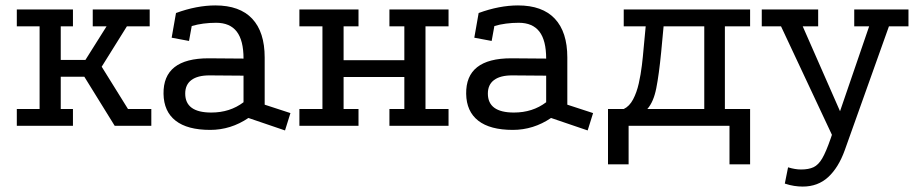

<svg xmlns="http://www.w3.org/2000/svg" viewBox="-20 -464 3371 708"><path d="M42 -429H249V-367H204V-243H295L373 -367H322V-429H532V-367H448L355 -218L452 -62H538V0H403L291 -181H204V-62H249V0H42V-62H126V-367H42Z M896 -29Q831 15 755 15Q671 15 627.5 -19Q584 -53 583 -118Q581 -249 749 -249L878 -248Q878 -315 853 -347.5Q828 -380 777 -380Q753 -380 730 -377Q707 -374 687 -368L677 -313L613 -325L629 -416Q667 -430 703.5 -437Q740 -444 774 -444Q864 -444 910 -395Q956 -346 956 -252V-78L1051 -47L1031 17ZM752 -186Q709 -186 686 -169Q663 -152 663 -119Q663 -49 759 -49Q828 -49 878 -87V-185Z M1084 -429H1302V-367H1247V-242H1471V-367H1416V-429H1634V-367H1549V-62H1634V0H1416V-62H1471V-180H1247V-62H1302V0H1084V-62H1169V-367H1084Z M2012 -29Q1947 15 1871 15Q1787 15 1743.5 -19Q1700 -53 1699 -118Q1697 -249 1865 -249L1994 -248Q1994 -315 1969 -347.5Q1944 -380 1893 -380Q1869 -380 1846 -377Q1823 -374 1803 -368L1793 -313L1729 -325L1745 -416Q1783 -430 1819.5 -437Q1856 -444 1890 -444Q1980 -444 2026 -395Q2072 -346 2072 -252V-78L2167 -47L2147 17ZM1868 -186Q1825 -186 1802 -169Q1779 -152 1779 -119Q1779 -49 1875 -49Q1944 -49 1994 -87V-185Z M2222 142V-62H2280Q2301 -72 2314.5 -97.5Q2328 -123 2335.5 -156.5Q2343 -190 2347 -223.5Q2351 -257 2353 -282L2361 -367H2280V-429H2746V-367H2653V-62H2746V142H2670V0H2298V142ZM2367 -62H2577V-367H2427L2418 -271Q2410 -189 2400 -138.5Q2390 -88 2367 -62Z M2940 224Q2925 224 2908.5 221.5Q2892 219 2874 213L2886 153Q2899 157 2911 159Q2923 161 2934 161Q2962 161 2980 152.5Q2998 144 3012 120Q3026 96 3043 47L3185 -367H3130V-429H3330V-367H3258L3095 90Q3072 154 3034 189Q2996 224 2940 224ZM3065 70 2860 -367H2789V-429H2997V-367H2940L3096 -12Z"/></svg>

Font: Podkova VF Beta
Style: Regular
Weight: 400
Designer: Ilya Yudin
Foundry: Cyreal (www.cyreal.org)
Version: Version 2.100